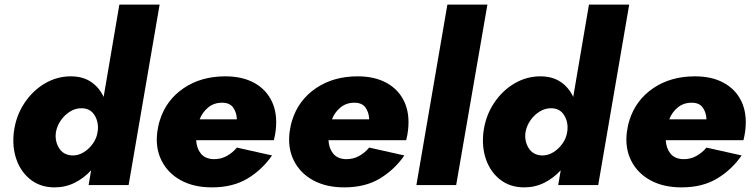

<svg xmlns="http://www.w3.org/2000/svg" viewBox="-20 -800 3254 830"><path d="M222 -230Q227 -257 243.5 -280.5Q260 -304 284 -318.5Q308 -333 335 -332Q372 -331 390 -300Q408 -269 402 -230Q398 -202 381 -178.5Q364 -155 340.5 -141Q317 -127 292 -128Q253 -130 234.5 -161Q216 -192 222 -230ZM40 -230Q32 -164 51.5 -109.5Q71 -55 113.5 -22.5Q156 10 216 10Q263 10 303 -10Q343 -30 374 -64L363 0H536L670 -780H496L428 -381Q409 -422 373.5 -446Q338 -470 286 -470Q226 -470 173.5 -439Q121 -408 85 -353.5Q49 -299 40 -230Z M828 -194H1164Q1167 -206 1169 -217.5Q1171 -229 1172 -238Q1180 -309 1155.5 -361Q1131 -413 1079.5 -441.5Q1028 -470 954 -470Q849 -470 773.5 -418.5Q698 -367 671 -280Q667 -268 664.5 -255.5Q662 -243 660 -230Q651 -160 678.5 -105.5Q706 -51 762 -20.5Q818 10 896 10Q987 10 1050.5 -28.5Q1114 -67 1156 -128L1004 -162Q986 -140 960 -125.5Q934 -111 901 -112Q866 -114 848 -136.5Q830 -159 828 -194ZM843 -284Q855 -315 880 -335.5Q905 -356 940 -356Q973 -356 988 -335Q1003 -314 1004 -284Z M1400 -194H1736Q1739 -206 1741 -217.5Q1743 -229 1744 -238Q1752 -309 1727.5 -361Q1703 -413 1651.5 -441.5Q1600 -470 1526 -470Q1421 -470 1345.5 -418.5Q1270 -367 1243 -280Q1239 -268 1236.5 -255.5Q1234 -243 1232 -230Q1223 -160 1250.5 -105.5Q1278 -51 1334 -20.5Q1390 10 1468 10Q1559 10 1622.5 -28.5Q1686 -67 1728 -128L1576 -162Q1558 -140 1532 -125.5Q1506 -111 1473 -112Q1438 -114 1420 -136.5Q1402 -159 1400 -194ZM1415 -284Q1427 -315 1452 -335.5Q1477 -356 1512 -356Q1545 -356 1560 -335Q1575 -314 1576 -284Z M1914 -780 1780 0H1952L2087 -780Z M2252 -230Q2257 -257 2273.5 -280.5Q2290 -304 2314 -318.5Q2338 -333 2365 -332Q2402 -331 2420 -300Q2438 -269 2432 -230Q2428 -202 2411 -178.5Q2394 -155 2370.5 -141Q2347 -127 2322 -128Q2283 -130 2264.5 -161Q2246 -192 2252 -230ZM2070 -230Q2062 -164 2081.5 -109.5Q2101 -55 2143.5 -22.5Q2186 10 2246 10Q2293 10 2333 -10Q2373 -30 2404 -64L2393 0H2566L2700 -780H2526L2458 -381Q2439 -422 2403.5 -446Q2368 -470 2316 -470Q2256 -470 2203.5 -439Q2151 -408 2115 -353.5Q2079 -299 2070 -230Z M2858 -194H3194Q3197 -206 3199 -217.5Q3201 -229 3202 -238Q3210 -309 3185.5 -361Q3161 -413 3109.5 -441.5Q3058 -470 2984 -470Q2879 -470 2803.5 -418.5Q2728 -367 2701 -280Q2697 -268 2694.5 -255.5Q2692 -243 2690 -230Q2681 -160 2708.5 -105.5Q2736 -51 2792 -20.5Q2848 10 2926 10Q3017 10 3080.5 -28.5Q3144 -67 3186 -128L3034 -162Q3016 -140 2990 -125.5Q2964 -111 2931 -112Q2896 -114 2878 -136.5Q2860 -159 2858 -194ZM2873 -284Q2885 -315 2910 -335.5Q2935 -356 2970 -356Q3003 -356 3018 -335Q3033 -314 3034 -284Z"/></svg>

Font: Jost* 800 Heavy Italic
Style: Italic
Weight: 800
Italic angle: -10°
Version: Version 3.200; ttfautohint (v0.97) -l 8 -r 50 -G 200 -x 14 -